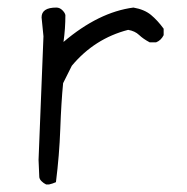

<svg xmlns="http://www.w3.org/2000/svg" viewBox="-20 -492 494 508"><path d="M110 -4H102Q101 -5 98.5 -6Q96 -7 90.5 -12Q85 -17 84 -23L82 -69L95 -396L90 -446Q90 -472 129 -472Q138 -472 145 -465Q152 -458 153 -452Q153 -416 148 -381Q241 -460 333 -472Q362 -467 379.5 -452.5Q397 -438 413 -416V-399Q406 -385 393 -380H376Q359 -389 348 -399.5Q337 -410 319 -413Q230 -390 170 -318L147 -272Q142 -221 139.5 -151Q137 -81 128 -10Q119 -6 110 -4Z"/></svg>

Font: Yozai
Style: Regular
Weight: 400
Designer: LXGW / Y.OzVox
Foundry: LXGW / Y.OzVox
Version: Version 0.861;October 22, 2024